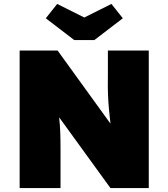

<svg xmlns="http://www.w3.org/2000/svg" viewBox="-20 -957 857 977"><path d="M80 0V-700H273L542 -328Q537 -373 534 -406.5Q531 -440 529.5 -477Q528 -514 529 -570V-700H737V0H542L281 -360Q285 -322 286.5 -286Q288 -250 288 -191V0ZM358 -753 213 -864 271 -937 409 -868 547 -937 605 -864 460 -753Z"/></svg>

Font: Lexend Black
Style: Regular
Weight: 900
Designer: Bonnie Shaver-Troup, Thomas Jockin
Foundry: Lexend
Version: Version 1.007; ttfautohint (v1.8.3)